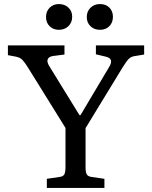

<svg xmlns="http://www.w3.org/2000/svg" viewBox="-20 -927 749 947"><path d="M211 0V-45L272 -54Q291 -56 297 -66.5Q303 -77 303 -105V-296L116 -597Q103 -618 91 -631Q79 -644 56 -648L19 -655V-703H298V-658L243 -651Q221 -648 215.5 -635Q210 -622 223 -601L372 -359H377L518 -596Q531 -617 527 -630Q523 -643 500 -648L453 -659V-703H691V-658L642 -650Q626 -647 615.5 -637Q605 -627 585 -595L402 -295V-101Q402 -76 408.5 -66Q415 -56 434 -54L495 -45V0ZM473 -780Q445 -780 426.5 -797.5Q408 -815 408 -843Q408 -871 426.5 -889Q445 -907 473 -907Q502 -907 519.5 -889.5Q537 -872 537 -844Q537 -816 519.5 -798Q502 -780 473 -780ZM270 -780Q243 -780 225 -797.5Q207 -815 207 -843Q207 -871 225 -889Q243 -907 270 -907Q299 -907 317.5 -889.5Q336 -872 336 -844Q336 -816 317.5 -798Q299 -780 270 -780Z"/></svg>

Font: Literata 18pt
Style: Regular
Weight: 400
Designer: Latin by Veronika Burian and Jose Scaglione. Greek by Irene Vlachou. Cyrillic by Vera Evstafieva.
Foundry: TypeTogether
Version: Version 3.103;gftools[0.9.29]